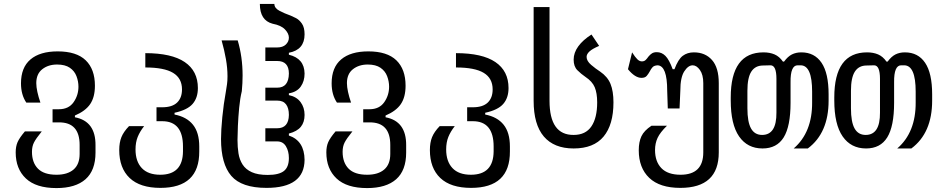

<svg xmlns="http://www.w3.org/2000/svg" viewBox="-20 -757 4792 979"><path d="M268 202Q164 202 112 153Q60 104 60 20Q60 -10 69.5 -32Q79 -54 107 -87H193Q163 -50 153 -30Q143 -10 143 17Q143 72 173.5 103Q204 134 268 134Q324 134 355 107.5Q386 81 386 28V-18Q386 -134 280 -133H248V-200H280Q330 -200 355 -235.5Q380 -271 380 -315Q380 -342 370 -368.5Q360 -395 336 -411.5Q312 -428 271 -428Q226 -428 195.5 -404Q165 -380 165 -333Q165 -314 170.5 -288.5Q176 -263 186 -234H114Q87 -274 87 -332Q87 -413 135.5 -454Q184 -495 274 -495Q370 -495 417 -449.5Q464 -404 464 -320Q464 -262 440 -226.5Q416 -191 362 -168V-159Q468 -139 467 -16V21Q467 112 416 157Q365 202 268 202Z M798 201Q694 201 641 150.5Q588 100 588 8Q588 -30 599 -57.5Q610 -85 638 -114H715Q693 -86 682 -58.5Q671 -31 671 5Q671 66 703 100Q735 134 797 134Q912 134 913 15V-10Q913 -139 807 -139H778V-210H807Q858 -210 883 -234Q908 -258 908 -301Q908 -358 862.5 -385.5Q817 -413 721 -413V-486Q855 -486 922 -440.5Q989 -395 989 -308Q989 -258 962 -227Q935 -196 870 -182V-173Q932 -161 964 -121Q996 -81 996 -10V15Q997 201 798 201Z M1339 201Q1212 201 1159.5 140Q1107 79 1107 -48Q1107 -93 1113.5 -159.5Q1120 -226 1132 -292Q1135 -311 1137.5 -327.5Q1140 -344 1140 -368Q1140 -410 1132 -455.5Q1124 -501 1110 -551H1192Q1217 -467 1217 -372Q1217 -353 1216 -333Q1215 -313 1213 -292Q1204 -255 1199.5 -207.5Q1195 -160 1193 -115Q1191 -70 1191 -43Q1191 -7 1196 25Q1201 57 1217 82Q1233 107 1264 121Q1295 135 1345 135Q1402 135 1427.5 115Q1453 95 1453 49Q1453 14 1438 -11Q1423 -36 1393 -36H1333V-103H1393Q1452 -103 1453 -171Q1453 -206 1438.5 -225Q1424 -244 1394 -244H1333V-310H1394Q1452 -310 1453 -382Q1453 -446 1393 -446H1333V-515H1393Q1422 -515 1437.5 -530Q1453 -545 1453 -565Q1453 -586 1433 -607Q1413 -628 1370 -636Q1305 -653 1305 -737H1379Q1379 -716 1404 -702.5Q1429 -689 1463 -677Q1473 -673 1489.5 -664.5Q1506 -656 1519.5 -636.5Q1533 -617 1533 -582Q1533 -503 1453 -488V-478Q1532 -459 1533 -382Q1533 -343 1513.5 -315.5Q1494 -288 1453 -281V-272Q1492 -264 1512.5 -236.5Q1533 -209 1533 -171Q1533 -134 1514 -110.5Q1495 -87 1453 -76V-66Q1532 -39 1533 58Q1532 201 1339 201Z M1852 202Q1748 202 1696 153Q1644 104 1644 20Q1644 -10 1653.5 -32Q1663 -54 1691 -87H1777Q1747 -50 1737 -30Q1727 -10 1727 17Q1727 72 1757.5 103Q1788 134 1852 134Q1908 134 1939 107.5Q1970 81 1970 28V-18Q1970 -134 1864 -133H1832V-200H1864Q1914 -200 1939 -235.5Q1964 -271 1964 -315Q1964 -342 1954 -368.5Q1944 -395 1920 -411.5Q1896 -428 1855 -428Q1810 -428 1779.5 -404Q1749 -380 1749 -333Q1749 -314 1754.5 -288.5Q1760 -263 1770 -234H1698Q1671 -274 1671 -332Q1671 -413 1719.5 -454Q1768 -495 1858 -495Q1954 -495 2001 -449.5Q2048 -404 2048 -320Q2048 -262 2024 -226.5Q2000 -191 1946 -168V-159Q2052 -139 2051 -16V21Q2051 112 2000 157Q1949 202 1852 202Z M2382 201Q2278 201 2225 150.5Q2172 100 2172 8Q2172 -30 2183 -57.5Q2194 -85 2222 -114H2299Q2277 -86 2266 -58.5Q2255 -31 2255 5Q2255 66 2287 100Q2319 134 2381 134Q2496 134 2497 15V-10Q2497 -139 2391 -139H2362V-210H2391Q2442 -210 2467 -234Q2492 -258 2492 -301Q2492 -358 2446.5 -385.5Q2401 -413 2305 -413V-486Q2439 -486 2506 -440.5Q2573 -395 2573 -308Q2573 -258 2546 -227Q2519 -196 2454 -182V-173Q2516 -161 2548 -121Q2580 -81 2580 -10V15Q2581 201 2382 201Z M2905 0Q2805 0 2753 -61Q2701 -122 2701 -243V-721H2782V-243Q2782 -68 2905 -69Q2966 -69 2995.5 -112.5Q3025 -156 3025 -235Q3025 -282 3012.5 -312Q3000 -342 2965 -365Q2943 -380 2924 -399Q2905 -418 2905 -453Q2905 -488 2928.5 -520.5Q2952 -553 2996 -581L3035 -523Q3000 -508 2985.5 -494.5Q2971 -481 2971 -467Q2971 -446 2994.5 -426Q3018 -406 3040 -392Q3078 -366 3093 -329Q3108 -292 3108 -235Q3108 -121 3057.5 -60.5Q3007 0 2905 0Z M3449 201Q3344 201 3290.5 150Q3237 99 3237 9Q3237 -33 3250.5 -62Q3264 -91 3302 -116H3381Q3346 -82 3333 -54Q3320 -26 3320 8Q3320 67 3352.5 100.5Q3385 134 3450 134Q3566 134 3566 20V-333Q3566 -376 3549 -400Q3532 -424 3512 -424Q3489 -424 3469 -393Q3449 -362 3449 -295L3445 -204H3385L3382 -295Q3382 -422 3333 -424Q3316 -423 3308 -415Q3300 -407 3292 -391Q3286 -380 3277.5 -370Q3269 -360 3251 -360Q3218 -360 3182 -404L3203 -490Q3219 -465 3230 -454.5Q3241 -444 3253 -444Q3265 -444 3272.5 -451.5Q3280 -459 3286 -468Q3295 -479 3304.5 -485Q3314 -491 3329 -491Q3354 -491 3373 -472Q3392 -453 3410 -404H3419Q3438 -455 3461.5 -472.5Q3485 -490 3518 -490Q3576 -490 3610.5 -451Q3645 -412 3645 -333V20Q3645 201 3449 201Z M3868 0Q3791 0 3748.5 -61.5Q3706 -123 3706 -245V-260Q3706 -490 3873 -490Q3905 -490 3929.5 -479.5Q3954 -469 3972 -443H3978Q3997 -469 4018 -479.5Q4039 -490 4066 -490Q4133 -490 4169 -437Q4205 -384 4205 -276V-244Q4205 -79 4099 0H4027Q4122 -82 4121 -235V-290Q4121 -423 4063 -424H4047Q4010 -424 4011 -338V-233Q4011 -113 3976 -56.5Q3941 0 3868 0ZM3866 -69Q3940 -69 3939 -183V-355Q3939 -424 3909 -424L3871 -423Q3831 -423 3811 -392Q3791 -361 3791 -294V-205Q3791 -135 3809.5 -102Q3828 -69 3866 -69Z M4396 0Q4319 0 4276.5 -61.5Q4234 -123 4234 -245V-260Q4234 -490 4401 -490Q4433 -490 4457.5 -479.5Q4482 -469 4500 -443H4506Q4525 -469 4546 -479.5Q4567 -490 4594 -490Q4661 -490 4697 -437Q4733 -384 4733 -276V-244Q4733 -79 4627 0H4555Q4650 -82 4649 -235V-290Q4649 -423 4591 -424H4575Q4538 -424 4539 -338V-233Q4539 -113 4504 -56.5Q4469 0 4396 0ZM4394 -69Q4468 -69 4467 -183V-355Q4467 -424 4437 -424L4399 -423Q4359 -423 4339 -392Q4319 -361 4319 -294V-205Q4319 -135 4337.5 -102Q4356 -69 4394 -69Z"/></svg>

Font: PlemolJP
Style: Regular
Weight: 400
Monospace: yes
Version: v2.0.4; ttfautohint (v1.8.4.7-5d5b-dirty) -l 6 -r 45 -G 200 